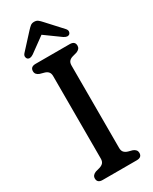

<svg xmlns="http://www.w3.org/2000/svg" viewBox="-228 -948 801 1002"><g transform="rotate(-30 173.0 -447.0)"><path d="M228.5 -102Q228.5 -85 236.5 -76Q244.5 -67 259.5 -62.5L284 -56Q307.5 -47 307.5 -27Q307.5 0 276 0H70.5Q39 0 39 -27Q39 -47 62.5 -56L86.5 -62.5Q102 -67 110 -76Q118 -85 118 -102V-598.5Q118 -615 110.2 -624Q102.5 -633 88 -637L62.5 -644Q39 -652.5 39 -673Q39 -700 70.5 -700H276Q307.5 -700 307.5 -673Q307.5 -653 284 -644L258.5 -637Q244 -633 236.2 -624Q228.5 -615 228.5 -598.5ZM300 -746Q286.5 -735 265 -749.5L173 -816L81.5 -749.5Q59.5 -735 46.5 -746Q41.5 -750.5 40.8 -759.5Q40 -768.5 48.5 -778L130.5 -867.5Q141.5 -879.5 150.5 -886.8Q159.5 -894 173 -894Q187 -894 196 -887Q205 -880 216 -867.5L298 -778Q306.5 -768.5 305.8 -759.5Q305 -750.5 300 -746Z"/></g></svg>

Font: Fraunces 72pt S100
Style: Regular
Weight: 400
Version: Version 1.000; ttfautohint (v1.8.3)